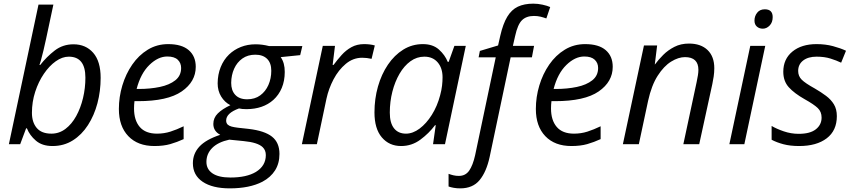

<svg xmlns="http://www.w3.org/2000/svg" viewBox="-20 -785 4645 1045"><path d="M265.6 9.8Q209.5 9.8 175.5 -19.3Q141.6 -48.3 126.5 -86.4H122.1L89.8 0H28.3L189.5 -759.8H270.5L231.4 -576.2Q224.6 -543.5 216.8 -511.5Q209 -479.5 202.9 -457.3Q196.8 -435.1 194.8 -431.2H198.7Q233.9 -476.1 277.8 -510Q321.8 -543.9 379.9 -543.9Q446.8 -543.9 487.3 -497.6Q527.8 -451.2 527.8 -361.3Q527.8 -289.6 510.3 -223.1Q492.7 -156.7 458.7 -104Q424.8 -51.3 376.2 -20.8Q327.6 9.8 265.6 9.8ZM259.8 -57.6Q302.2 -57.6 336.4 -83.5Q370.6 -109.4 394.8 -153.3Q418.9 -197.3 431.9 -251.5Q444.8 -305.7 444.8 -362.3Q444.8 -476.6 354.5 -476.6Q318.8 -476.6 283.4 -451.4Q248 -426.3 218.8 -383.3Q189.5 -340.3 171.6 -285.4Q153.8 -230.5 153.8 -170.9Q153.8 -119.6 179.9 -88.6Q206.1 -57.6 259.8 -57.6Z M820.3 9.8Q730 9.8 678.5 -43.9Q627 -97.7 627 -191.9Q627 -256.8 645.8 -319.6Q664.6 -382.3 699.7 -433.3Q734.9 -484.4 784.4 -514.6Q834 -544.9 895.5 -544.9Q969.2 -544.9 1007.3 -512Q1045.4 -479 1045.4 -421.4Q1045.4 -340.3 969 -287.4Q892.6 -234.4 730.5 -234.4H711.9Q709.5 -214.8 709.5 -194.8Q709.5 -130.4 740.7 -94Q772 -57.6 834.5 -57.6Q873 -57.6 907.5 -68.6Q941.9 -79.6 979.5 -97.7V-27.8Q943.4 -11.2 906.7 -0.7Q870.1 9.8 820.3 9.8ZM723.6 -300.8H735.4Q797.9 -300.8 850.1 -311.8Q902.3 -322.8 934.1 -347.9Q965.8 -373 965.8 -415Q965.8 -442.4 947.3 -460Q928.7 -477.5 890.6 -477.5Q840.3 -477.5 793 -431.4Q745.6 -385.3 723.6 -300.8Z M1230.5 240.2Q1136.2 240.2 1083 204.3Q1029.8 168.5 1029.8 103.5Q1029.8 51.3 1065.2 12.9Q1100.6 -25.4 1178.7 -51.3Q1141.1 -71.3 1141.1 -110.4Q1141.1 -143.6 1165.5 -167.7Q1189.9 -191.9 1233.9 -212.4Q1202.6 -228.5 1183.6 -259.8Q1164.6 -291 1164.6 -331.5Q1165 -379.9 1181.2 -419.9Q1197.3 -460 1226.6 -488.3Q1253.9 -514.6 1290.8 -529.3Q1327.6 -543.9 1371.1 -543.9Q1407.2 -543.9 1444.8 -534.2H1625.5L1613.8 -484.9L1507.8 -474.1Q1530.3 -442.4 1529.8 -393.1Q1529.8 -345.2 1513.7 -306.6Q1497.6 -268.1 1467.8 -241.2Q1412.1 -191.4 1321.8 -190.9Q1296.4 -190.9 1280.8 -194.8Q1210.9 -169.4 1210.9 -128.9Q1210.9 -115.2 1219.2 -106.9Q1227.1 -99.6 1241 -95.9Q1254.9 -92.3 1275.4 -89.8L1333 -83.5Q1420.4 -73.2 1460.7 -41Q1501 -8.8 1501 52.7Q1501 104.5 1477.1 142.3Q1453.1 180.2 1408.2 204.1Q1338.4 240.2 1230.5 240.2ZM1325.2 -244.6Q1367.2 -244.6 1396.2 -265.9Q1425.3 -287.1 1440.9 -322.5Q1456.5 -357.9 1456.5 -399.9Q1456.5 -441.9 1434.1 -464.4Q1411.1 -487.3 1369.6 -487.3Q1328.6 -487.3 1299.3 -466.6Q1270 -445.8 1254.4 -411.1Q1238.8 -376.5 1238.3 -334Q1238.3 -293.5 1259.3 -270Q1281.7 -244.6 1325.2 -244.6ZM1233.9 181.2Q1321.8 181.2 1372.6 150.9Q1426.8 117.7 1426.8 59.1Q1426.8 32.7 1409.7 16.1Q1382.8 -9.8 1306.2 -17.1L1228 -24.9Q1167 -11.7 1135.3 20Q1103.5 51.8 1103.5 96.2Q1103.5 136.2 1136.7 158.7Q1169.9 181.2 1233.9 181.2Z M1623 0 1736.8 -535.2H1803.2L1790.5 -431.6H1795.4Q1815.9 -459.5 1839.4 -485.6Q1862.8 -511.7 1892.8 -528.3Q1922.9 -544.9 1961.9 -544.9Q1976.6 -544.9 1991.7 -543.2Q2006.8 -541.5 2020 -537.6L2002.4 -464.8Q1976.1 -470.7 1951.2 -470.7Q1901.9 -470.7 1862.1 -437.5Q1822.3 -404.3 1795.4 -353.3Q1768.6 -302.2 1756.8 -247.6L1704.6 0Z M2163.1 9.8Q2098.1 9.8 2058.1 -37.4Q2018.1 -84.5 2018.1 -173.3Q2018.1 -247.1 2037.1 -314Q2056.2 -380.9 2091.3 -432.9Q2126.5 -484.9 2174.8 -514.9Q2223.1 -544.9 2281.7 -544.9Q2335.9 -544.9 2368.9 -515.4Q2401.9 -485.8 2417 -448.2H2421.9L2453.1 -535.2H2515.1L2401.9 0H2336.9L2351.6 -103.5H2347.7Q2314.5 -59.1 2267.8 -24.7Q2221.2 9.8 2163.1 9.8ZM2189.5 -57.6Q2227.1 -57.6 2263.9 -85.2Q2300.8 -112.8 2330.3 -159.9Q2359.9 -207 2375.5 -266.1Q2383.3 -294.9 2386 -319.1Q2388.7 -343.3 2388.7 -364.3Q2388.7 -414.6 2362.1 -445.6Q2335.4 -476.6 2289.6 -476.6Q2248.5 -476.6 2214.1 -451.7Q2179.7 -426.8 2154.5 -383.5Q2129.4 -340.3 2115.5 -285.9Q2101.6 -231.4 2101.6 -171.9Q2101.6 -115.7 2124.5 -86.7Q2147.5 -57.6 2189.5 -57.6Z M2484.9 240.2Q2465.8 240.2 2449.7 237.3Q2433.6 234.4 2421.4 230V161.1Q2434.6 166 2448.2 169.2Q2461.9 172.4 2477.5 172.4Q2513.7 172.4 2533.7 143.6Q2553.7 114.7 2565.9 60.1L2678.2 -473.1H2585L2591.8 -507.8L2690.9 -537.6L2702.6 -589.4Q2717.8 -655.8 2741 -694.1Q2764.2 -732.4 2798.8 -748.8Q2833.5 -765.1 2882.8 -765.1Q2907.2 -765.1 2932.9 -759.5Q2958.5 -753.9 2974.6 -746.6L2953.6 -684.6Q2939 -689.9 2922.4 -694.1Q2905.8 -698.2 2886.2 -698.2Q2844.7 -698.2 2821 -675Q2797.4 -651.9 2783.7 -588.9L2771.5 -535.2H2886.7L2875 -473.1H2759.3L2645 69.3Q2627.4 150.4 2590.3 195.3Q2553.2 240.2 2484.9 240.2Z M3089.8 9.8Q2999.5 9.8 2948 -43.9Q2896.5 -97.7 2896.5 -191.9Q2896.5 -256.8 2915.3 -319.6Q2934.1 -382.3 2969.2 -433.3Q3004.4 -484.4 3054 -514.6Q3103.5 -544.9 3165 -544.9Q3238.8 -544.9 3276.9 -512Q3314.9 -479 3314.9 -421.4Q3314.9 -340.3 3238.5 -287.4Q3162.1 -234.4 3000 -234.4H2981.4Q2979 -214.8 2979 -194.8Q2979 -130.4 3010.3 -94Q3041.5 -57.6 3104 -57.6Q3142.6 -57.6 3177 -68.6Q3211.4 -79.6 3249 -97.7V-27.8Q3212.9 -11.2 3176.3 -0.7Q3139.6 9.8 3089.8 9.8ZM2993.2 -300.8H3004.9Q3067.4 -300.8 3119.6 -311.8Q3171.9 -322.8 3203.6 -347.9Q3235.4 -373 3235.4 -415Q3235.4 -442.4 3216.8 -460Q3198.2 -477.5 3160.2 -477.5Q3109.9 -477.5 3062.5 -431.4Q3015.1 -385.3 2993.2 -300.8Z M3370.1 0 3484.9 -537.6H3556.6L3543.9 -434.6H3544.9Q3563.5 -460 3589.6 -486.1Q3615.7 -512.2 3650.6 -530Q3685.5 -547.9 3730 -547.9Q3794.4 -547.9 3831.1 -512.7Q3867.7 -477.5 3867.7 -413.6Q3867.7 -391.1 3864.3 -368.2Q3860.8 -345.2 3856.9 -327.1L3785.6 0H3699.2L3771.5 -337.9Q3775.9 -359.9 3778.6 -375.5Q3781.2 -391.1 3781.2 -404.8Q3781.2 -474.1 3708 -474.1Q3672.4 -474.1 3632.8 -449.7Q3593.3 -425.3 3559.6 -372.8Q3525.9 -320.3 3507.3 -235.8L3457 0Z M4131.8 -628.9Q4112.3 -628.9 4099.4 -640.4Q4086.4 -651.9 4086.4 -672.9Q4086.4 -697.3 4101.1 -715.8Q4115.7 -734.4 4142.6 -734.4Q4185.5 -734.4 4185.5 -691.9Q4185.5 -663.1 4168.9 -646Q4152.3 -628.9 4131.8 -628.9ZM3949.7 0 4063.5 -535.2H4145L4031.2 0Z M4329.6 9.8Q4280.8 9.8 4243.9 0Q4207 -9.8 4179.7 -24.4V-99.6Q4205.6 -84 4245.4 -70.3Q4285.2 -56.6 4327.1 -56.6Q4389.2 -56.6 4420.4 -81.3Q4451.7 -106 4451.7 -145Q4451.7 -176.8 4430.9 -196.8Q4410.2 -216.8 4359.4 -245.1Q4303.2 -276.9 4273.2 -310.1Q4243.2 -343.3 4243.2 -394.5Q4243.2 -463.4 4292.7 -504.2Q4342.3 -544.9 4424.3 -544.9Q4472.7 -544.9 4513.7 -533.9Q4554.7 -522.9 4584.5 -508.8L4558.1 -443.8Q4532.7 -456.1 4500 -466.3Q4467.3 -476.6 4424.3 -476.6Q4378.4 -476.6 4351.3 -455.6Q4324.2 -434.6 4324.2 -398.9Q4324.2 -370.6 4343.5 -351.3Q4362.8 -332 4415 -303.2Q4448.7 -283.7 4475.8 -263.4Q4502.9 -243.2 4518.8 -217Q4534.7 -190.9 4534.7 -152.8Q4534.7 -74.2 4479.5 -32.2Q4424.3 9.8 4329.6 9.8Z"/></svg>

Font: Open Sans
Style: Italic
Weight: 400
Italic angle: -12°
Designer: Monotype Design Team
Foundry: Monotype Imaging Inc.
Version: Version 3.000; ttfautohint (v1.8.4)